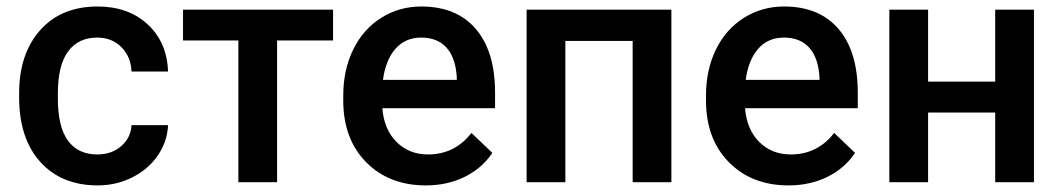

<svg xmlns="http://www.w3.org/2000/svg" viewBox="-20 -558 3252 588"><path d="M277.8 -85Q322.3 -85 351.6 -110.8Q380.9 -136.7 382.8 -174.8H494.6Q492.7 -125.5 463.9 -82.8Q435.1 -40 385.7 -15.1Q336.4 9.8 279.3 9.8Q168.5 9.8 103.5 -62Q38.6 -133.8 38.6 -260.3V-272.5Q38.6 -393.1 103 -465.6Q167.5 -538.1 278.8 -538.1Q373 -538.1 432.4 -483.2Q491.7 -428.2 494.6 -338.9H382.8Q380.9 -384.3 351.8 -413.6Q322.8 -442.9 277.8 -442.9Q220.2 -442.9 189 -401.1Q157.7 -359.4 157.2 -274.4V-255.4Q157.2 -169.4 188.2 -127.2Q219.2 -85 277.8 -85Z M1000 -434.1H828.6V0H710V-434.1H540.5V-528.3H1000Z M1031.2 0ZM1284.2 9.8Q1171.4 9.8 1101.3 -61.3Q1031.2 -132.3 1031.2 -250.5V-265.1Q1031.2 -344.2 1061.8 -406.5Q1092.3 -468.8 1147.5 -503.4Q1202.6 -538.1 1270.5 -538.1Q1378.4 -538.1 1437.3 -469.2Q1496.1 -400.4 1496.1 -274.4V-226.6H1150.9Q1156.2 -161.1 1194.6 -123Q1232.9 -85 1291 -85Q1372.6 -85 1423.8 -150.9L1487.8 -89.8Q1456.1 -42.5 1403.1 -16.4Q1350.1 9.8 1284.2 9.8ZM1270 -442.9Q1221.2 -442.9 1191.2 -408.7Q1161.1 -374.5 1152.8 -313.5H1378.9V-322.3Q1375 -381.8 1347.2 -412.4Q1319.3 -442.9 1270 -442.9Z M2036.1 0H1917.5V-432.6H1711.4V0H1592.8V-528.3H2036.1Z M2142.1 0ZM2395 9.8Q2282.2 9.8 2212.2 -61.3Q2142.1 -132.3 2142.1 -250.5V-265.1Q2142.1 -344.2 2172.6 -406.5Q2203.1 -468.8 2258.3 -503.4Q2313.5 -538.1 2381.3 -538.1Q2489.3 -538.1 2548.1 -469.2Q2606.9 -400.4 2606.9 -274.4V-226.6H2261.7Q2267.1 -161.1 2305.4 -123Q2343.8 -85 2401.9 -85Q2483.4 -85 2534.7 -150.9L2598.6 -89.8Q2566.9 -42.5 2513.9 -16.4Q2460.9 9.8 2395 9.8ZM2380.9 -442.9Q2332 -442.9 2302 -408.7Q2272 -374.5 2263.7 -313.5H2489.7V-322.3Q2485.8 -381.8 2458 -412.4Q2430.2 -442.9 2380.9 -442.9Z M3146.5 0H3027.8V-213.4H2822.3V0H2703.6V-528.3H2822.3V-308.1H3027.8V-528.3H3146.5Z"/></svg>

Font: Roboto Medium
Style: Regular
Weight: 500
Designer: Google
Version: Version 2.134; 2016; ttfautohint (v1.6)